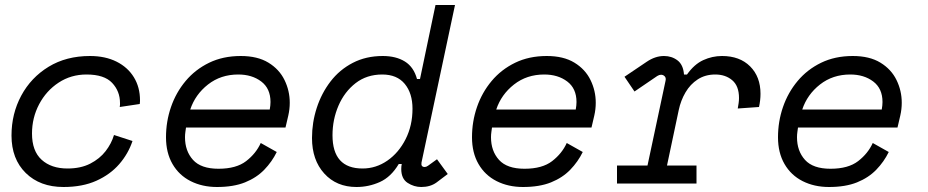

<svg xmlns="http://www.w3.org/2000/svg" viewBox="-20 -734 3712 768"><path d="M234 14Q140 14 83 -42Q26 -98 26 -192Q26 -279 65 -351.5Q104 -424 174.5 -467Q245 -510 340 -510Q401 -510 446 -487.5Q491 -465 515.5 -425Q540 -385 540 -333Q540 -332 540 -329Q540 -326 539 -318L459 -306Q460 -312 460 -315Q460 -318 460 -322Q460 -369 428.5 -402.5Q397 -436 326 -436Q264 -436 214.5 -403.5Q165 -371 136.5 -317Q108 -263 108 -200Q108 -130 146.5 -95Q185 -60 250 -60Q303 -60 341 -79.5Q379 -99 402.5 -129.5Q426 -160 436 -194L510 -170Q493 -119 457 -77.5Q421 -36 365.5 -11Q310 14 234 14Z M848 14Q789 14 742.5 -9.5Q696 -33 670 -78Q644 -123 644 -185Q644 -248 664 -306Q684 -364 722.5 -410Q761 -456 816.5 -483Q872 -510 943 -510Q1010 -510 1053.5 -483.5Q1097 -457 1118 -414Q1139 -371 1139 -323Q1139 -297 1133 -271L1122 -224H724Q723 -216 721.5 -206Q720 -196 720 -185Q720 -130 752 -94.5Q784 -59 854 -59Q925 -59 964.5 -89.5Q1004 -120 1023 -162L1087 -126Q1068 -87 1037 -55Q1006 -23 960 -4.5Q914 14 848 14ZM741 -296H1059Q1062 -313 1062 -326Q1062 -380 1025 -408Q988 -436 933 -436Q863 -436 812 -396Q761 -356 741 -296Z M1406 14Q1326 14 1277 -40Q1228 -94 1228 -182Q1228 -244 1247 -302.5Q1266 -361 1302 -408Q1338 -455 1391 -482.5Q1444 -510 1511 -510Q1564 -510 1599.5 -488Q1635 -466 1648 -418H1660L1722 -714H1800L1666 -84Q1663 -66 1679 -66Q1685 -66 1692 -71L1728 -97L1771 -38L1726 -4Q1701 14 1665 14Q1636 14 1610.5 -2.5Q1585 -19 1585 -58Q1585 -63 1585.5 -68.5Q1586 -74 1587 -78H1575Q1544 -26 1499.5 -6Q1455 14 1406 14ZM1430 -60Q1484 -60 1529.5 -91.5Q1575 -123 1602.5 -177.5Q1630 -232 1630 -299Q1630 -361 1599 -398.5Q1568 -436 1509 -436Q1447 -436 1402.5 -401.5Q1358 -367 1334 -311.5Q1310 -256 1310 -193Q1310 -60 1430 -60Z M2072 14Q2013 14 1966.5 -9.5Q1920 -33 1894 -78Q1868 -123 1868 -185Q1868 -248 1888 -306Q1908 -364 1946.5 -410Q1985 -456 2040.5 -483Q2096 -510 2167 -510Q2234 -510 2277.5 -483.5Q2321 -457 2342 -414Q2363 -371 2363 -323Q2363 -297 2357 -271L2346 -224H1948Q1947 -216 1945.5 -206Q1944 -196 1944 -185Q1944 -130 1976 -94.5Q2008 -59 2078 -59Q2149 -59 2188.5 -89.5Q2228 -120 2247 -162L2311 -126Q2292 -87 2261 -55Q2230 -23 2184 -4.5Q2138 14 2072 14ZM1965 -296H2283Q2286 -313 2286 -326Q2286 -380 2249 -408Q2212 -436 2157 -436Q2087 -436 2036 -396Q1985 -356 1965 -296Z M2448 0V-72H2570L2642 -410Q2645 -422 2639 -428.5Q2633 -435 2624 -435Q2617 -435 2609 -430L2518 -368L2478 -427L2567 -487Q2601 -510 2636 -510Q2667 -510 2690 -492.5Q2713 -475 2716 -436H2728Q2757 -477 2793 -493.5Q2829 -510 2868 -510Q2939 -510 2980.5 -468.5Q3022 -427 3022 -359Q3022 -333 3016 -306L2931 -300Q2933 -311 2934.5 -321.5Q2936 -332 2936 -342Q2936 -390 2909 -413Q2882 -436 2841 -436Q2801 -436 2771 -416.5Q2741 -397 2722 -364.5Q2703 -332 2695 -294L2648 -72H2766V0Z M3296 14Q3237 14 3190.5 -9.5Q3144 -33 3118 -78Q3092 -123 3092 -185Q3092 -248 3112 -306Q3132 -364 3170.5 -410Q3209 -456 3264.5 -483Q3320 -510 3391 -510Q3458 -510 3501.5 -483.5Q3545 -457 3566 -414Q3587 -371 3587 -323Q3587 -297 3581 -271L3570 -224H3172Q3171 -216 3169.5 -206Q3168 -196 3168 -185Q3168 -130 3200 -94.5Q3232 -59 3302 -59Q3373 -59 3412.5 -89.5Q3452 -120 3471 -162L3535 -126Q3516 -87 3485 -55Q3454 -23 3408 -4.5Q3362 14 3296 14ZM3189 -296H3507Q3510 -313 3510 -326Q3510 -380 3473 -408Q3436 -436 3381 -436Q3311 -436 3260 -396Q3209 -356 3189 -296Z"/></svg>

Font: Space Mono
Style: Italic
Weight: 400
Italic angle: -12°
Monospace: yes
Designer: Colophon Foundry + Benjamin Critton
Foundry: Colophon Foundry & Benjamin Critton
Version: Version 1.003; ttfautohint (v1.8.4.7-5d5b)